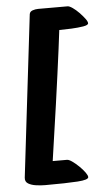

<svg xmlns="http://www.w3.org/2000/svg" viewBox="-57 -814 498 898"><g transform="rotate(-5 192.0 -365.0)"><path d="M118 47Q99 47 76.5 44Q54 41 39 32Q24 23 26 4L116 -756Q118 -768 131 -772.5Q144 -777 157 -777H295Q304 -777 319 -766.5Q334 -756 348.5 -741Q363 -726 373.5 -712Q384 -698 384 -690Q384 -681 360 -677Q336 -673 304 -671.5Q272 -670 247 -670Q243 -636 236 -582Q229 -528 220 -462Q211 -396 201 -325Q191 -254 181 -186.5Q171 -119 163 -62H230Q239 -62 254 -51.5Q269 -41 285 -25.5Q301 -10 311.5 4.5Q322 19 322 27Q322 40 270.5 43.5Q219 47 118 47Z"/></g></svg>

Font: Protest Riot
Style: Regular
Weight: 400
Designer: Octavio Pardo
Foundry: Ashler Design
Version: Version 2.005; ttfautohint (v1.8.4.7-5d5b)